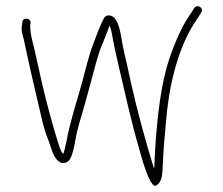

<svg xmlns="http://www.w3.org/2000/svg" viewBox="-20 -549 718 617"><path d="M52 -478 51 -470C47.1 -450.4 51.8 -440.9 57 -420C74.3 -337.7 88.1 -278.7 108 -194C120.5 -139.8 122.8 -131.4 136 -97C145.7 -71.9 149.2 -46.4 168 -31C181.8 -19.9 197.4 -25.4 205 -38C211 -48 216.3 -66 221 -92C229.1 -140.6 240.7 -170.8 252.5 -214L269.5 -276C278.8 -309.8 292.1 -363.5 303 -393C312.9 -417.8 324.4 -444.2 332 -467C334 -462.3 336 -456.3 338 -449C344.3 -412.8 352.8 -373.2 361.5 -336C381.5 -250.6 402.2 -156.5 426 -75C433.1 -50.7 461.6 60.9 482.5 47C500.6 34.9 501.8 14 503 -16C505 -66.7 507.5 -94.4 513 -153C522 -269.9 548.9 -378.3 595 -459C605.3 -477.1 616.7 -491.7 626 -508C636.9 -523 614.4 -537.4 604 -523C598.8 -513.9 594.7 -508.6 588 -498C561.8 -462 529.9 -384.2 515 -330C491 -242.6 480.2 -121.3 476 -17C476 -13.7 475.7 -10.3 475 -7C475 -7.7 474.7 -8.7 474 -10C448.8 -91.8 422.1 -188.9 402 -278L388 -342C382.7 -363.3 378.2 -383.5 374.5 -402.5C368.3 -434.5 364.5 -474.5 347 -492C337.8 -501.2 320.9 -503.5 314 -490.5C300.9 -465.9 288.9 -432.5 278 -403C266.1 -373.3 253 -317.7 243.5 -283C226 -219.2 206.7 -164.1 194 -97C190 -76.3 186.3 -62 183 -54C176 -62.7 174.6 -67.4 170 -80C154.7 -125.9 128.9 -221.3 116 -277L104 -331C100 -349 96.2 -366.2 92.5 -382.5C86.1 -410.8 77 -438.1 77 -466L78 -475C81.3 -491.4 52 -494.7 52 -478Z"/></svg>

Font: Take Off
Style: Regular, Eh
Weight: 400
Foundry: Cannot Into Space Fonts
Version: Version 0.89